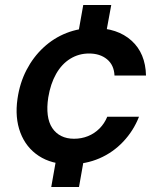

<svg xmlns="http://www.w3.org/2000/svg" viewBox="-20 -645 642 768"><path d="M185 103 214 -61H325L296 103ZM284 -462 313 -625H425L395 -462ZM259 12Q186 12 135 -21.5Q84 -55 61.5 -114.5Q39 -174 50 -250Q59 -313 86 -365Q113 -417 154 -455Q195 -493 246 -513Q297 -533 355 -533Q450 -533 506 -482.5Q562 -432 564 -343H438Q436 -385 408 -408Q380 -431 336 -431Q295 -431 261 -410Q227 -389 204.5 -349.5Q182 -310 173 -255Q167 -216 171 -185Q175 -154 189 -133Q203 -112 225 -101Q247 -90 276 -90Q306 -90 332 -100.5Q358 -111 378 -131Q398 -151 409 -178H536Q514 -122 473 -78.5Q432 -35 377.5 -11.5Q323 12 259 12Z"/></svg>

Font: DM Sans 10pt SemiBold
Style: Italic
Weight: 600
Italic angle: -10°
Version: Version 4.004;gftools[0.9.30]